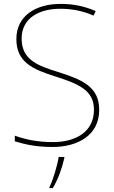

<svg xmlns="http://www.w3.org/2000/svg" viewBox="-20 -744 583 985"><path d="M489 -180C489 -298 404 -335 277 -375C174 -407 91 -437 91 -546C91 -653 183 -699 289 -699C342 -699 398 -691 460 -664L471 -687C412 -713 354 -724 291 -724C165 -724 64 -664 64 -544C64 -425 147 -389 263 -352C386 -313 462 -280 462 -181C462 -65 365 -15 252 -15C171 -15 109 -29 56 -48V-19C104 -5 158 10 250 10C380 10 489 -51 489 -180ZM310 67V61H281C275 104 250 185 234 215V221H251C279 174 298 119 310 67Z"/></svg>

Font: Noto Sans Arabic UI Th
Style: Regular
Weight: 100
Designer: Monotype Design Team, Nadine Chahine and Nizar Qandah
Foundry: Monotype Imaging Inc.
Version: Version 2.010